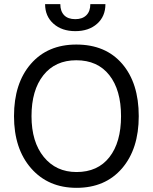

<svg xmlns="http://www.w3.org/2000/svg" viewBox="-20 -903 740 931"><path d="M47.9 -339.8Q47.9 -181.6 130.9 -86.9Q213.9 7.8 351.1 7.8Q490.2 7.8 571.5 -86.4Q652.8 -180.7 652.8 -339.8Q652.8 -500 572.5 -593.5Q492.2 -687 350.1 -687Q210.9 -687 129.4 -593Q47.9 -499 47.9 -339.8ZM132.8 -339.8Q132.8 -465.8 190.4 -538.3Q248 -610.8 350.1 -610.8Q453.1 -610.8 510 -538.8Q566.9 -466.8 566.9 -339.8Q566.9 -212.9 510.5 -140.9Q454.1 -68.8 351.1 -68.8Q252 -68.8 192.4 -141.8Q132.8 -214.8 132.8 -339.8ZM491.2 -882.8H418Q418 -848.1 398.7 -829.1Q379.4 -810.1 345.2 -810.1Q309.6 -810.1 291 -829.3Q272.5 -848.6 272.5 -882.8H198.7Q198.7 -824.2 239.3 -788.1Q279.8 -752 345.2 -752Q410.6 -752 450.9 -787.8Q491.2 -823.7 491.2 -882.8Z"/></svg>

Font: FAU Chimera
Style: Regular
Weight: 400
Version: Version 1.002;hotconv 1.0.117;makeotfexe 2.5.65602